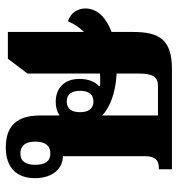

<svg xmlns="http://www.w3.org/2000/svg" viewBox="4 -602 599 646"><g transform="rotate(-90 303.0 -279.5)"><path d="M56 0H393C491 0 518 -41 518 -131V-203C565 -221 597 -250 597 -291C597 -316 584 -340 554 -350C545 -329 533 -311 518 -296V-552H428L378 -486V-242C365 -241 351 -241 336 -242V-246C351 -259 360 -282 360 -311C360 -364 327 -391 283 -391C265 -391 250 -387 237 -378V-443C237 -522 202 -559 129 -559C62 -559 26 -523 26 -461C26 -401 59 -367 99 -367H100V-90C100 -54 84 -44 60 -44H56ZM109 -409C83 -409 71 -427 71 -460C71 -492 83 -510 109 -510C136 -510 149 -492 149 -460C149 -427 136 -409 109 -409ZM284 -264C260 -264 248 -281 248 -309C248 -337 259 -354 284 -354C309 -354 320 -336 320 -309C320 -281 308 -264 284 -264ZM237 -47V-235C243 -229 249 -224 256 -220C283 -202 325 -189 378 -186V-112C378 -68 369 -47 337 -47Z"/></g></svg>

Font: Noto Serif Thai ExtraCondensed ExtraBold
Style: Regular
Weight: 800
Width: 2
Designer: Monotype Design Team
Foundry: Monotype Imaging Inc.
Version: Version 2.002